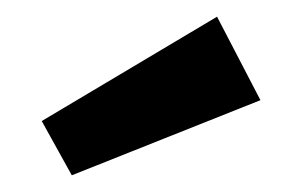

<svg xmlns="http://www.w3.org/2000/svg" viewBox="-20 -840 362 230"><path d="M66 -630 30 -695 240 -820 292 -720Z"/></svg>

Font: Trujillo Medium
Style: Regular
Weight: 500
Designer: Fira Sans original fonts by bBox Type GmbH, Carrois Corporate GbR, & Edenspiekermann AG / Changes by Cristiano Sobral
Foundry: Fira Sans original fonts by bBox Type GmbH, Carrois Corporate GbR, & Edenspiekermann AG / Changes by Cristiano Sobral
Version: Version 4.301;October 17, 2021;FontCreator 14.0.0.2814 64-bi